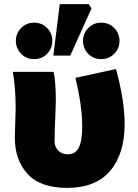

<svg xmlns="http://www.w3.org/2000/svg" viewBox="-20 -899 670 932"><path d="M52 -231Q52 -254 54 -302Q56 -348 56 -371Q56 -478 42 -550H240Q251 -505 251 -410L249 -347Q245 -267 245 -213Q245 -186 263 -168Q281 -150 309 -150Q346 -150 362.5 -182.5Q379 -215 379 -286Q379 -386 346 -521L543 -564Q585 -410 585 -298Q585 -152 514.5 -69.5Q444 13 307 13Q175 13 113.5 -55Q52 -123 52 -231ZM270 -879H411L424 -858L321 -629H239ZM57 -701Q57 -737 82.5 -763Q108 -789 146 -789Q183 -789 208.5 -763Q234 -737 234 -701Q234 -664 209 -638Q184 -612 146 -612Q108 -612 82.5 -638Q57 -664 57 -701ZM383 -701Q383 -737 408.5 -763Q434 -789 471 -789Q509 -789 534.5 -763Q560 -737 560 -701Q560 -664 534.5 -638Q509 -612 471 -612Q433 -612 408 -638Q383 -664 383 -701Z"/></svg>

Font: Nebula Sans Black
Style: Regular
Weight: 900
Designer: Paul D. Hunt for Adobe (as Source Sans)
Foundry: Nebula Entertainment & Broadcasting LLC
Version: Version 1.010